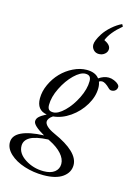

<svg xmlns="http://www.w3.org/2000/svg" viewBox="-217 -832 850 1180"><g transform="rotate(15 207.5 -242.0)"><path d="M316.9 -538.6Q295.9 -538.6 282.7 -552.7Q269.5 -566.9 269.5 -585.9Q269.5 -611.3 298.8 -657.7Q316.9 -686 347.7 -712.9Q378.4 -739.7 408.7 -753.4L416.5 -739.3Q348.6 -682.6 328.1 -629.9Q369.6 -610.4 369.6 -584Q369.6 -564.9 354 -551.8Q338.4 -538.6 316.9 -538.6ZM179.7 269Q116.2 269 58.6 250.5Q1 231.9 -34.7 198.7Q-70.3 165.5 -70.3 126.5Q-70.3 83 -20.5 59.1Q29.3 35.2 121.6 31.7Q45.9 -11.2 45.9 -38.6Q45.9 -54.7 59.1 -67.4Q72.3 -80.1 104 -96.7Q38.1 -107.4 38.1 -182.1Q38.1 -226.6 58.6 -271.2Q79.1 -315.9 111.6 -349.6Q144 -383.3 187 -404.3Q230 -425.3 272 -425.3Q327.1 -425.3 351.6 -392.6Q382.8 -414.6 414.6 -414.6Q431.2 -414.6 449 -407.2Q466.8 -399.9 477.1 -389.6Q484.9 -381.8 484.9 -374Q484.9 -360.4 475.3 -351.1Q465.8 -341.8 449.7 -341.8Q439.9 -341.8 431.6 -350.1Q400.4 -381.3 380.9 -381.3Q369.6 -381.3 361.8 -375Q368.7 -357.4 368.7 -335.4Q368.7 -281.2 336.4 -227.1Q304.2 -172.9 252 -136.5Q199.7 -100.1 144.5 -95.2Q115.2 -75.7 115.2 -54.2Q115.2 -40.5 131.6 -25.1Q147.9 -9.8 180.7 4.9Q344.2 77.6 344.2 161.6Q344.2 208.5 302 238.8Q259.8 269 179.7 269ZM138.7 -119.6Q169.4 -119.6 209 -158Q248.5 -196.3 277.1 -254.4Q305.7 -312.5 305.7 -362.3Q305.7 -382.3 297.1 -391.4Q288.6 -400.4 270 -400.4Q238.8 -400.4 199.2 -362.1Q159.7 -323.7 131.1 -265.9Q102.5 -208 102.5 -157.7Q102.5 -137.7 110.8 -128.7Q119.1 -119.6 138.7 -119.6ZM4.4 128.9Q4.4 177.2 57.1 211.2Q109.9 245.1 174.8 245.1Q220.2 245.1 244.9 225.6Q269.5 206.1 269.5 174.3Q269.5 142.1 241.9 110.8Q214.4 79.6 163.6 54.2Q162.1 53.7 160.4 52.7Q158.7 51.8 156.7 50.8Q154.8 49.8 153.8 49.3Q74.2 53.2 39.3 73.5Q4.4 93.8 4.4 128.9Z"/></g></svg>

Font: Elstob 18pt
Style: Italic
Weight: 400
Italic angle: -20°
Designer: Peter S. Baker
Version: Version 1.015